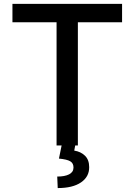

<svg xmlns="http://www.w3.org/2000/svg" viewBox="-20 -747 691 986"><path d="M43.9 -632.8V-727.1H606.9V-632.8H379.9V0H366.2L361.3 26.4Q395 31.7 416.5 52.7Q438 73.7 438 111.3Q438.5 160.6 396 189.7Q353.5 218.8 276.4 218.8L273.9 159.7Q312.5 159.7 334.7 148.4Q356.9 137.2 357.4 114.3Q357.9 91.3 340.8 81.3Q323.7 71.3 282.7 67.4L296.4 0H270.5V-632.8Z"/></svg>

Font: Interop Med
Style: Regular
Weight: 500
Designer: Rasmus Andersson, Google, Jang Haemin
Foundry: jhaemin
Version: Version 1.007